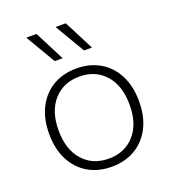

<svg xmlns="http://www.w3.org/2000/svg" viewBox="-136 -842 857 955"><g transform="rotate(-20 292.5 -364.5)"><path d="M293 -510Q363 -510 416.5 -479Q470 -448 500.5 -389.5Q531 -331 531 -250Q531 -169 500.5 -110.5Q470 -52 416.5 -21Q363 10 293 10Q223 10 169.5 -21Q116 -52 85.5 -110.5Q55 -169 55 -250Q55 -331 85.5 -389.5Q116 -448 169.5 -479Q223 -510 293 -510ZM293 -467Q208 -467 156.5 -409Q105 -351 105 -250Q105 -149 156.5 -91Q208 -33 293 -33Q378 -33 429.5 -91Q481 -149 481 -250Q481 -351 429.5 -409Q378 -467 293 -467ZM247 -581H205L112 -739H166ZM402 -581H360L267 -739H321Z"/></g></svg>

Font: Work Sans Light
Style: Regular
Weight: 300
Designer: Wei Huang
Foundry: Wei Huang
Version: Version 2.012; ttfautohint (v1.8.3)